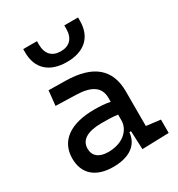

<svg xmlns="http://www.w3.org/2000/svg" viewBox="-186 -904 958 1034"><g transform="rotate(-30 293.0 -387.0)"><path d="M399.4 4.9 565.4 0V-83L477.5 -93.8V-309.6C477.5 -446.3 395.5 -518.6 224.6 -521L120.1 -522.5L110.4 -430.7L234.4 -427.2C330.1 -424.8 378.9 -394 378.9 -325.2V-301.3C350.6 -307.1 318.4 -309.6 281.2 -309.6C131.8 -309.6 46.9 -249 46.9 -139.6C46.9 -44.4 108.9 9.8 216.8 9.8C313 9.8 377 -29.8 384.3 -109.4H394.5ZM283.2 -604.5C391.6 -604.5 453.6 -661.6 453.6 -761.7V-782.7H368.2V-761.7C368.2 -703.6 337.9 -670.9 283.2 -670.9C228.5 -670.9 198.2 -703.6 198.2 -761.7V-782.7H112.8V-761.7C112.8 -661.6 174.8 -604.5 283.2 -604.5ZM378.9 -221.7V-185.5C378.9 -130.9 330.1 -73.2 233.4 -73.2C176.8 -73.2 144.5 -99.1 144.5 -144.5C144.5 -198.7 190.9 -226.6 279.3 -226.6C313 -226.6 345.7 -226.6 378.9 -221.7Z"/></g></svg>

Font: Cascadia Code PL
Style: Regular
Weight: 400
Monospace: yes
Designer: Aaron Bell
Foundry: Saja Typeworks
Version: Version 2404.023